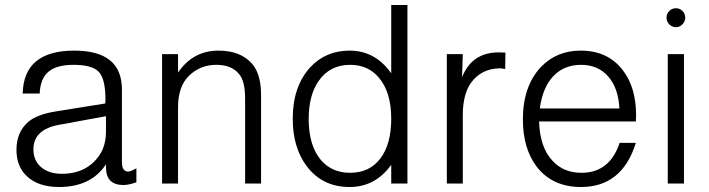

<svg xmlns="http://www.w3.org/2000/svg" viewBox="-20 -736 2842 770"><path d="M139 -361H71Q75 -533 278 -533Q469 -533 469 -377V-86Q469 -48 494 -48Q504 -48 527 -61V-5Q496 6 475 6Q405 6 405 -65V-77Q345 14 217 14Q132 14 86 -31Q46 -70 46 -135Q46 -206 93 -247Q129 -278 209 -290L402 -321Q403 -328 403 -335Q403 -419 376.5 -447.5Q350 -476 275 -476Q207 -476 174.5 -448.5Q142 -421 139 -361ZM405 -270 220 -236Q114 -218 114 -137Q114 -92 145 -65.5Q176 -39 228 -39Q328 -39 379 -114Q405 -152 405 -210Z M630 -519H694V-445Q754 -533 856 -533Q946 -533 992 -479Q1027 -438 1027 -354V0H963V-340Q963 -412 938 -440Q908 -476 848 -476Q781 -476 736 -430Q694 -388 694 -305V0H630Z M1614 -716V0H1549V-75Q1485 14 1382 14Q1272 14 1209 -71Q1154 -145 1154 -260Q1154 -390 1225 -467Q1287 -533 1382 -533Q1485 -533 1549 -442V-716ZM1384 -476Q1302 -476 1257 -410Q1218 -353 1218 -259Q1218 -151 1268 -93Q1312 -43 1384 -43Q1462 -43 1505.5 -100.5Q1549 -158 1549 -260Q1549 -367 1499 -425Q1456 -476 1384 -476Z M1772 -519H1836L1833 -426Q1872 -526 1981 -526Q1989 -526 2007 -525L2006 -459Q1991 -462 1985 -462Q1910 -461 1869 -404Q1836 -358 1836 -273V0H1772Z M2530 -249H2142Q2145 -145 2196 -91Q2240 -43 2312 -43Q2425 -43 2465 -163H2530Q2475 14 2310 14Q2195 14 2132 -68Q2077 -141 2077 -257Q2077 -390 2149 -467Q2212 -533 2309 -533Q2418 -533 2478 -454Q2531 -385 2531 -273Q2531 -266 2530 -249ZM2464 -301Q2460 -383 2419 -429.5Q2378 -476 2310 -476Q2242 -476 2199 -430.5Q2156 -385 2145 -301Z M2723 -519V0H2658V-519ZM2691 -703Q2706 -703 2717 -692Q2728 -681 2728 -665Q2728 -650 2717 -638.5Q2706 -627 2691 -627Q2675 -627 2664 -638.5Q2653 -650 2653 -665Q2653 -681 2664 -692Q2675 -703 2691 -703Z"/></svg>

Font: Almarai Light
Style: Regular
Weight: 300
Designer: Boutros International 2019
Foundry: Created by Boutros International 2019
Version: Version 1.10